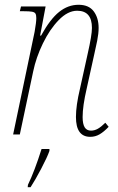

<svg xmlns="http://www.w3.org/2000/svg" viewBox="-20 -563 493 804"><path d="M298 -73Q298 -121 315 -192L347 -337Q365 -416 365 -446Q365 -518 303 -518Q264 -518 226 -479Q188 -440 159.5 -381Q131 -322 119 -264L63 0H35L125 -430Q132 -470 132 -487Q132 -500 128.5 -506Q125 -512 114 -514Q103 -516 79 -516H63L68 -536H171L148 -414H152Q190 -483 227.5 -513Q265 -543 309 -543Q352 -543 372.5 -515.5Q393 -488 393 -446Q393 -423 387 -392.5Q381 -362 375 -337L343 -192Q326 -119 326 -73Q326 -44 334.5 -30Q343 -16 361 -16Q376 -16 390 -24Q404 -32 421 -49L435 -32Q415 -11 397 -0.5Q379 10 358 10Q298 10 298 -73ZM97 211Q125 153 154 61H187V69Q178 95 152.5 143.5Q127 192 108 221H96Z"/></svg>

Font: Noto Serif NarrowThin
Style: Italic
Weight: 250
Width: 4
Italic angle: -12°
Designer: Monotype Design Team
Foundry: Monotype Imaging Inc.
Version: Version 1.001